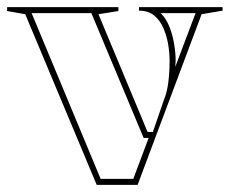

<svg xmlns="http://www.w3.org/2000/svg" viewBox="-31 -520 660 540"><path d="M241 0 40 -480 -11 -489V-500H302V-489L246 -480L384 -149H399L430 -239Q439 -261 442.5 -289.5Q446 -318 446 -349Q446 -371 442 -395Q438 -419 428.5 -441Q419 -463 402.5 -476.5Q386 -490 360 -490V-500H595V-490L536 -480L356 0ZM252 -17H344L387 -132H373L226 -483H58ZM421 -483Q437 -467 446 -443.5Q455 -420 459 -395Q463 -370 463 -349Q463 -345 462.5 -341Q462 -337 462 -332L519 -483Z"/></svg>

Font: Kalnia Glaze Thin SemiBold
Style: Regular
Weight: 600
Version: Version 1.110